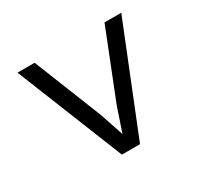

<svg xmlns="http://www.w3.org/2000/svg" viewBox="-121 -701 892 854"><g transform="rotate(-30 325.0 -274.0)"><path d="M278 0 58 -548H146L285 -200L326 -78L367 -200L505 -548H591L371 0Z"/></g></svg>

Font: Azeret Mono Light
Style: Regular
Weight: 300
Designer: Martin Vácha
Foundry: Displaay
Version: Version 1.002